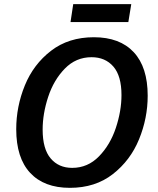

<svg xmlns="http://www.w3.org/2000/svg" viewBox="-20 -892 760 923"><path d="M58 -271Q58 -380 99.5 -481.5Q141 -583 225.5 -648Q310 -713 431 -713Q556 -713 623 -641Q690 -569 690 -432Q690 -324 648.5 -222.5Q607 -121 522.5 -55Q438 11 316 11Q192 11 125 -61Q58 -133 58 -271ZM564 -435Q564 -527 525 -572Q486 -617 420 -617Q345 -617 291.5 -562Q238 -507 211.5 -426Q185 -345 185 -269Q185 -176 223.5 -130.5Q262 -85 327 -85Q402 -85 456 -140.5Q510 -196 537 -277.5Q564 -359 564 -435ZM332 -872H611L597 -786H319Z"/></svg>

Font: Bitter Pro SemiBold
Style: Italic
Weight: 600
Italic angle: -9°
Designer: Sol Matas, and Bitter project Authors
Foundry: Sol Matas
Version: Version 1.010